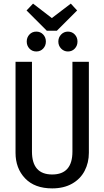

<svg xmlns="http://www.w3.org/2000/svg" viewBox="-20 -1031 578 1063"><path d="M472 -185Q472 -130 448.5 -85Q425 -40 379 -14Q333 12 269 12Q172 12 119 -43.5Q66 -99 66 -185V-689H157V-192Q157 -65 269 -65Q381 -65 381 -192V-689H472ZM372 -1011 407 -973 295 -861H239L127 -973L163 -1011L267 -931ZM234 -801Q234 -778 219 -762Q204 -746 181 -746Q158 -746 143 -762Q128 -778 128 -801Q128 -824 143 -840Q158 -856 181 -856Q204 -856 219 -840Q234 -824 234 -801ZM409 -801Q409 -778 394 -762Q379 -746 356 -746Q334 -746 318.5 -762Q303 -778 303 -801Q303 -824 318.5 -840Q334 -856 356 -856Q379 -856 394 -840Q409 -824 409 -801Z"/></svg>

Font: Fira Sans Extra Condensed
Style: Regular
Weight: 400
Width: 1
Designer: Carrois Corporate & Edenspiekermann AG
Foundry: Carrois Corporate GbR & Edenspiekermann AG
Version: Version 4.203